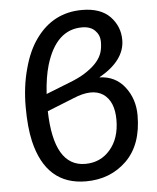

<svg xmlns="http://www.w3.org/2000/svg" viewBox="-52 -771 673 822"><g transform="rotate(-5 284.0 -360.0)"><path d="M399.9 -584.5Q399.4 -612.3 379.9 -631.8Q360.4 -651.4 324.2 -651.4Q212.9 -651.4 168.5 -503.9Q153.3 -452.6 148.9 -380.4L266.1 -426.8Q304.7 -442.9 330.1 -461.4Q380.4 -496.1 393.6 -537.1Q399.9 -556.6 399.9 -584.5ZM288.1 -67.9Q353.5 -67.9 395 -116.2Q437 -164.6 437 -244.6Q437 -324.2 390.6 -356Q343.3 -386.7 262.2 -352.5L147.5 -306.6Q153.3 -67.9 288.1 -67.9ZM491.7 -583Q491.7 -494.6 379.9 -431.6Q448.7 -429.7 488.8 -377.9Q528.8 -326.2 528.8 -255.9Q528.8 -128.9 459 -61Q389.2 6.8 284.7 6.8Q113.8 6.8 68.8 -184.6Q54.7 -245.1 54.7 -333Q54.7 -420.9 75.7 -496.6Q95.7 -572.3 132.8 -623Q207 -725.6 331.1 -725.6Q410.2 -725.6 451.2 -683.6Q491.7 -641.1 491.7 -583Z"/></g></svg>

Font: Lato-Medium
Style: Regular
Weight: 500
Designer: Lukasz Dziedzic
Foundry: tyPoland Lukasz Dziedzic
Version: Version 2.006; 2014-01-15